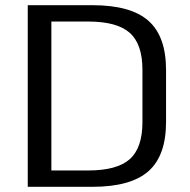

<svg xmlns="http://www.w3.org/2000/svg" viewBox="-20 -720 731 740"><path d="M87 -700H336Q484 -700 552 -640Q620 -580 620 -450V-250Q620 -120 552 -60Q484 0 336 0H87ZM158 -63H320Q431 -63 480 -106.5Q529 -150 529 -249V-451Q529 -550 480 -593.5Q431 -637 320 -637H158L178 -684V-15Z"/></svg>

Font: Pathway Extreme 72pt Medium
Style: Regular
Weight: 500
Designer: Eduardo Rodriguez Tunni
Foundry: Eduardo Rodriguez Tunni
Version: Version 1.001;gftools[0.9.26]